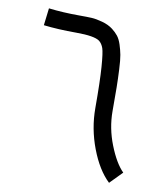

<svg xmlns="http://www.w3.org/2000/svg" viewBox="-78 -730 686 804"><g transform="rotate(10 265.0 -328.0)"><path d="M56.6 -592.3 65.4 -665.5Q126.5 -658.2 195.8 -658.2Q230 -658.2 248.8 -657.2Q267.6 -656.2 294.4 -648.9Q321.3 -641.6 340.3 -627Q355.5 -615.2 365.5 -602.5Q375.5 -589.8 382.6 -568.1Q389.6 -546.4 393.6 -525.6Q397.5 -504.9 399.4 -464.8Q401.4 -424.8 401.9 -388.9Q402.3 -353 402.3 -288.1Q402.3 -215.8 429.9 -145.8Q457.5 -75.7 491.2 -42L439.9 10.3Q392.1 -35.2 360.6 -118.2Q329.1 -201.2 329.1 -288.1Q329.1 -401.4 324.7 -461.9Q320.3 -522.5 314 -540.5Q307.6 -558.6 295.4 -568.4Q272.9 -585 195.8 -585Q117.7 -585 56.6 -592.3Z"/></g></svg>

Font: AzarMehrMonospaced
Style: SansBold
Weight: 1
Designer: Amin Abedi
Version: Version 1.00